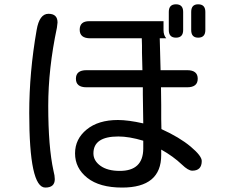

<svg xmlns="http://www.w3.org/2000/svg" viewBox="-20 -807 1040 888"><path d="M718.8 -629.9 722.7 -482.4H845.7Q894.5 -482.4 894.5 -442.9Q894.5 -403.3 845.7 -403.3H724.6L725.6 -322.3V-256.8L726.6 -210Q810.5 -171.9 861.8 -128.9Q913.1 -85.9 913.1 -62.5Q913.1 -17.6 869.1 -17.6Q850.6 -17.6 821.3 -45.9Q781.2 -84 725.6 -115.2V-89.8Q725.6 60.5 544.9 60.5Q440.4 60.5 383.8 15.6Q327.1 -29.3 327.1 -97.7Q327.1 -164.1 380.9 -208Q434.6 -252 525.4 -252Q573.2 -252 642.6 -236.3L640.6 -371.1V-403.3H379.9Q331.1 -403.3 331.1 -442.9Q331.1 -482.4 379.9 -482.4H638.7L636.7 -563.5V-596.7L635.7 -629.9H397.5Q348.6 -629.9 348.6 -669.4Q348.6 -709 392.6 -709H736.3V-668Q736.3 -643.6 749 -629.9H718.8ZM642.6 -156.2Q577.1 -175.8 527.3 -175.8Q412.1 -175.8 412.1 -97.7Q412.1 -63.5 444.8 -40Q477.5 -16.6 534.2 -16.6Q641.6 -16.6 642.6 -119.1V-156.2ZM929.7 -668Q929.7 -632.8 896.5 -632.8Q864.3 -632.8 864.3 -668V-752Q864.3 -787.1 896.5 -787.1Q929.7 -787.1 929.7 -752V-668ZM827.1 -668Q827.1 -632.8 793.9 -632.8Q760.7 -632.8 760.7 -668V-752Q760.7 -787.1 793.9 -787.1Q827.1 -787.1 827.1 -752V-668ZM149.4 -668Q162.1 -743.2 204.1 -743.2Q246.1 -743.2 246.1 -703.1L243.2 -678.7Q203.1 -489.3 203.1 -317.4Q203.1 -127 227.5 -16.6Q233.4 5.9 233.4 21.5Q233.4 60.5 189.5 60.5Q115.2 60.5 115.2 -284.2Q115.2 -472.7 149.4 -668Z"/></svg>

Font: jf-openhuninn-1.0
Style: Regular
Weight: 400
Designer: [Kosugi Maru]
      Designed by Motoya company      

      [Varela Round]
      Joe Prince(Latin component); Avraham Co
Foundry: justfont CO.,LTD.
Version: 1.0